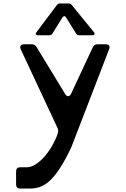

<svg xmlns="http://www.w3.org/2000/svg" viewBox="-20 -803 726 1110"><path d="M200 -599H265C273 -599 279 -602 283 -609L341 -702C348 -712 356 -712 362 -702L420 -609C424 -602 430 -599 438 -599H514C527 -599 531 -607 523 -617L395 -774C390 -780 385 -783 377 -783H327C319 -783 314 -780 309 -774L191 -617C183 -607 187 -599 200 -599ZM97 287H154C235 287 300 243 392 49L611 -519C618 -536 609 -547 591 -547H544C530 -547 522 -541 516 -529L391 -261C382 -243 368 -242 357 -259L192 -530C185 -542 176 -547 163 -547H119C100 -547 92 -535 100 -518L313 -62C319 -50 316 -38 313 -29C284 58 204 164 135 164H97C81 164 73 173 73 188V263C73 279 81 287 97 287Z"/></svg>

Font: OpenDyslexic3
Style: Regular
Weight: 400
Designer: Abelardo Gonzalez
Version: Version 3.001;PS 003.001;hotconv 1.0.88;makeotf.lib2.5.64775